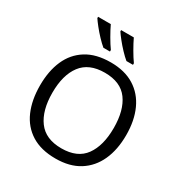

<svg xmlns="http://www.w3.org/2000/svg" viewBox="-214 -1103 1208 1271"><g transform="rotate(30 390.5 -467.0)"><path d="M720 -358Q720 -247 682.5 -164.5Q645 -82 572 -36Q499 10 391 10Q280 10 206.5 -36Q133 -82 97 -165Q61 -248 61 -359Q61 -469 97 -551Q133 -633 206.5 -679Q280 -725 392 -725Q499 -725 572 -679.5Q645 -634 682.5 -551.5Q720 -469 720 -358ZM156 -358Q156 -223 213 -145.5Q270 -68 391 -68Q513 -68 569 -145.5Q625 -223 625 -358Q625 -493 569 -569.5Q513 -646 392 -646Q271 -646 213.5 -569.5Q156 -493 156 -358ZM440 -944Q456 -910 480.5 -867.5Q505 -825 526 -796V-784H476Q454 -802 427 -830.5Q400 -859 377 -888Q354 -917 343 -934V-944ZM264 -944Q280 -910 304.5 -867.5Q329 -825 350 -796V-784H300Q278 -802 251 -830.5Q224 -859 201 -888Q178 -917 167 -934V-944Z"/></g></svg>

Font: Noto Sans
Style: Regular
Weight: 400
Designer: Monotype Design Team
Foundry: Monotype Imaging Inc.
Version: Version 2.007